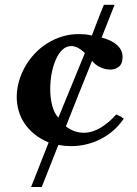

<svg xmlns="http://www.w3.org/2000/svg" viewBox="-20 -586 559 784"><path d="M326.7 -369.6Q311 -384.3 297.4 -391.1Q283.7 -397.9 271 -397.9Q250.5 -397.9 234.6 -382.6Q218.8 -367.2 207.8 -342.3Q196.8 -317.4 190.9 -286.1Q185.1 -254.9 185.1 -223.1Q185.1 -205.1 187 -187.7Q189 -170.4 193.1 -155Q197.3 -139.6 203.6 -127Q210 -114.3 218.3 -105.5ZM150.4 177.7H106.9L178.7 -4.4Q144.5 -18.6 119.9 -38.8Q95.2 -59.1 79.3 -83.3Q63.5 -107.4 55.9 -134.8Q48.3 -162.1 48.3 -190.4Q48.3 -221.2 56.9 -252.2Q65.4 -283.2 81.3 -311.8Q97.2 -340.3 119.9 -365Q142.6 -389.6 170.7 -407.7Q198.7 -425.8 231.9 -436.3Q265.1 -446.8 302.2 -446.8Q315.4 -446.8 328.6 -445.6Q341.8 -444.3 355 -440.9Q367.7 -472.7 379.4 -504.2Q391.1 -535.6 404.3 -566.4H447.8L395 -432.6Q436.5 -421.9 458.5 -401.6Q480.5 -381.3 480.5 -353.5Q480.5 -326.2 465.8 -314Q451.2 -301.8 430.2 -301.8Q410.2 -301.8 389.6 -311.3Q369.1 -320.8 356 -337.9Q329.1 -270.5 302.2 -203.9Q275.4 -137.2 249 -69.8Q267.1 -56.2 285.2 -50Q303.2 -43.9 321.8 -43.9Q356.9 -43.9 390.9 -64.5Q424.8 -85 454.6 -118.7Q468.3 -112.8 472.4 -110.6Q476.6 -108.4 478.5 -106H478Q479 -105.5 479.5 -105Q480 -104.5 481 -104L485.4 -101.6Q466.8 -74.2 442.9 -53.2Q418.9 -32.2 391.1 -18.1Q363.3 -3.9 332.5 3.4Q301.8 10.7 270 10.7Q257.3 10.7 244.4 9.5Q231.4 8.3 218.3 5.9Z"/></svg>

Font: XB Niloofar
Style: Bold
Weight: 700
Designer: Behnam
Foundry: Irmug
Version: Version 7.201 2008